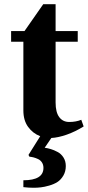

<svg xmlns="http://www.w3.org/2000/svg" viewBox="-20 -636 413 902"><path d="M32.2 -439.9V-490.2H95.2L183.1 -616.2H241.2V-490.2H345.2V-439.9H241.2V-154.8Q241.2 -108.4 258.3 -85.7Q275.4 -63 305.2 -63Q336.9 -63 361.8 -73.2L373 -42Q334 -17.6 293.5 -3.4Q252.9 10.7 221.2 12.2L189.9 58.1Q204.6 60.1 219 64.5Q233.4 68.8 250.5 77.9Q267.6 86.9 278.3 104Q289.1 121.1 289.1 144Q289.1 169.4 277.6 189Q266.1 208.5 249.8 219Q233.4 229.5 211.2 235.8Q189 242.2 172.1 244.1Q155.3 246.1 138.2 246.1Q115.2 246.1 89.8 243.2V210.9Q184.1 210.9 184.1 152.8Q184.1 138.2 177.2 127.4Q170.4 116.7 158.9 111.3Q147.5 106 137.9 103.5Q128.4 101.1 118.2 100.1L113.8 91.8L168.9 3.9Q134.3 -9.3 112.1 -39.8Q89.8 -70.3 89.8 -117.2V-439.9Z"/></svg>

Font: Linguistics Pro
Style: Bold
Weight: 700
Designer: Stefan Peev, Context Ltd
Foundry: Stefan Peev, Context Ltd
Version: Version 001.000